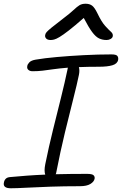

<svg xmlns="http://www.w3.org/2000/svg" viewBox="-32 -996 652 1027"><path d="M26 11Q-18 11 -11 -20Q-9 -32 -1 -40Q7 -48 24 -49Q66 -53 113 -56.5Q160 -60 210 -62Q203 -82 210 -117Q229 -211 251.5 -301.5Q274 -392 294.5 -474.5Q315 -557 329 -624Q330 -630 331 -634Q283 -630 252 -625.5Q221 -621 196 -618Q171 -615 142 -615Q128 -615 119.5 -622.5Q111 -630 114 -643Q115 -652 125 -662.5Q135 -673 159 -677Q205 -685 272.5 -691Q340 -697 416 -701Q492 -705 564 -705Q589 -705 595.5 -697Q602 -689 600 -676Q596 -655 569.5 -647Q543 -639 497 -639Q466 -639 439.5 -638.5Q413 -638 390 -637Q395 -619 390 -595Q380 -546 360 -467.5Q340 -389 315.5 -288Q291 -187 268 -69Q267 -66 266 -64Q344 -66 433 -66Q461 -66 468.5 -58.5Q476 -51 474 -40Q471 -24 451.5 -12Q432 0 395 0Q311 0 238.5 2.5Q166 5 111 8Q56 11 26 11ZM239 -782Q222 -782 214.5 -790.5Q207 -799 210 -810Q211 -817 217.5 -824.5Q224 -832 244 -848.5Q264 -865 306 -897Q343 -925 361.5 -942.5Q380 -960 393 -968Q406 -976 426 -976Q447 -976 460.5 -966Q474 -956 489 -925Q511 -879 530.5 -857.5Q550 -836 562 -825.5Q574 -815 571 -801Q569 -793 559.5 -787.5Q550 -782 538 -782Q516 -782 498 -790.5Q480 -799 461 -824.5Q442 -850 416 -900Q367 -857 336 -833Q305 -809 286.5 -798Q268 -787 257.5 -784.5Q247 -782 239 -782Z"/></svg>

Font: Shantell Sans Normal
Style: Italic
Weight: 300
Italic angle: -11.31°
Designer: Stephen Nixon, Anya Danilova, Shantell Martin
Foundry: Arrow Type
Version: Version 1.008;[a672d596b]